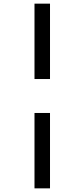

<svg xmlns="http://www.w3.org/2000/svg" viewBox="-20 -867 441 1052"><path d="M254 -847H169V-434H254ZM254 -248H169V165H254Z"/></svg>

Font: Cheyenne Sans Medium
Style: Italic
Weight: 500
Italic angle: -8.13011°
Designer: The Public Sans project authors (U.S. Web Design System), Libre Franklin designed by Pablo Impallari and Rodrigo Fuenzal
Foundry: The Cheyenne Sans Project Authors
Version: Version 2.007